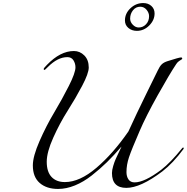

<svg xmlns="http://www.w3.org/2000/svg" viewBox="-20 -1220 1223 1257"><path d="M798 -1086Q798 -1132 834 -1166Q870 -1200 918 -1200Q950 -1200 971 -1181Q992 -1162 992 -1132Q992 -1088 957 -1053Q922 -1018 876 -1018Q843 -1018 820.5 -1037Q798 -1056 798 -1086ZM898 -1176Q869 -1176 850.5 -1152.5Q832 -1129 832 -1098Q832 -1076 849.5 -1058Q867 -1040 888 -1040Q916 -1040 936 -1061Q956 -1082 956 -1114Q956 -1136 939.5 -1156Q923 -1176 898 -1176ZM561 -778Q561 -740 518 -658.5Q475 -577 423.5 -496Q372 -415 329 -319.5Q286 -224 286 -161Q286 -95 317.5 -61.5Q349 -28 405 -28Q502 -28 611.5 -121.5Q721 -215 821 -360Q870 -468 938.5 -607.5Q1007 -747 1012 -757Q1025 -785 1038.5 -798.5Q1052 -812 1078 -820Q1153 -844 1165 -844Q1173 -844 1173 -836Q1173 -833 1167.5 -830Q1162 -827 1152 -820Q1142 -813 1134 -801Q1090 -735 1012.5 -596.5Q935 -458 894 -362Q841 -240 824.5 -190.5Q808 -141 808 -93Q808 -65 821 -45.5Q834 -26 861 -26Q926 -26 1035 -108Q1097 -156 1171 -248Q1175 -254 1179 -254Q1183 -254 1183 -250Q1183 -248 1181 -244Q1113 -152 1043 -98Q900 10 807 10Q713 10 713 -87Q713 -106 721 -133Q729 -160 737.5 -179Q746 -198 759.5 -226Q773 -254 775 -259H774Q725 -202 680 -158Q635 -114 581 -71.5Q527 -29 470.5 -6Q414 17 360 17Q285 17 240 -22Q195 -61 195 -137Q195 -196 238.5 -295.5Q282 -395 334.5 -483Q387 -571 430.5 -657Q474 -743 474 -779Q474 -804 461 -825Q448 -846 421 -846Q358 -846 294 -782Q274 -762 272 -762Q266 -762 266 -768Q266 -774 288 -796Q375 -886 464 -886Q503 -886 532 -857Q561 -828 561 -778Z"/></svg>

Font: Miama Nueva
Style: Medium
Weight: 400
Italic angle: -28°
Version: Version 1.0